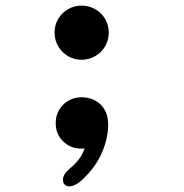

<svg xmlns="http://www.w3.org/2000/svg" viewBox="-20 -512 659 686"><path d="M271.5 -298.5Q245 -298.5 223 -311.5Q201 -324.5 188 -346.5Q175 -368.5 175 -395.5Q175 -422.5 188 -444.5Q201 -466.5 223 -479.2Q245 -492 271.5 -492Q298 -492 320.2 -479.2Q342.5 -466.5 355.5 -444.5Q368.5 -422.5 368.5 -395.5Q368.5 -368.5 355.5 -346.5Q342.5 -324.5 320.2 -311.5Q298 -298.5 271.5 -298.5ZM271.5 -164.5Q296.5 -164.5 318 -154Q339.5 -143.5 353 -121.5Q366.5 -99.5 366.5 -65Q366.5 -42 359.5 -11.5Q352.5 19 334.2 53.8Q316 88.5 281.5 123Q264 140.5 250.5 147.2Q237 154 228 154Q218 154 211.5 148Q205 142 205 130.5Q205 121 210.2 111.5Q215.5 102 232.5 87.5Q249.5 73.5 262.5 56.2Q275.5 39 282 18.5Q279.5 18.5 276.8 18.8Q274 19 271.5 19Q232 19 205.5 -7Q179 -33 179 -72.5Q179 -98 191 -118.8Q203 -139.5 224 -152Q245 -164.5 271.5 -164.5Z"/></svg>

Font: Sono ExtraLight Monospace
Style: Bold
Weight: 700
Version: Version 2.112